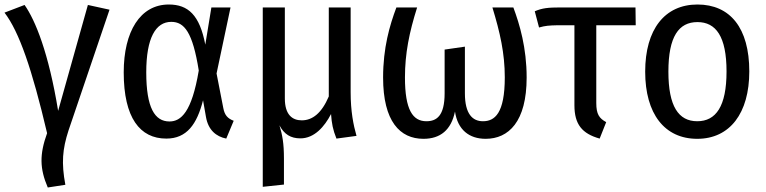

<svg xmlns="http://www.w3.org/2000/svg" viewBox="-23 -602 3398 852"><path d="M86 -580 -3 -546C62 -461 119 -296 186 -11C152 83 153 146 189 230L267 218C249 121 254 60 281 -23L463 -559L367 -580L235 -110C193 -367 134 -512 86 -580Z M726 -582C599 -582 526 -462 526 -281C526 -79 598 13 715 13C806 13 851 -51 878 -157L891 -83C901 -25 936 4 981 13L1014 -66C988 -76 974 -90 968 -122L938 -276L1000 -569H915L888 -404C863 -535 812 -582 726 -582ZM737 -505C795 -505 832 -459 859 -289C828 -104 780 -63 729 -63C664 -63 626 -123 626 -281C626 -434 668 -505 737 -505Z M1559 1C1545 -48 1533 -108 1533 -193V-569H1436V-174C1404 -99 1363 -68 1316 -68C1274 -68 1241 -93 1241 -165V-569H1143V227L1237 217V102C1237 33 1230 -3 1217 -46C1238 -6 1267 12 1310 12C1372 12 1417 -40 1446 -96C1449 -54 1454 -27 1470 13Z M2255 -569H2162C2196 -458 2217 -365 2217 -259C2217 -98 2172 -64 2120 -64C2074 -64 2040 -96 2040 -188V-395L1950 -382V-188C1950 -87 1914 -64 1869 -64C1809 -64 1774 -114 1774 -258C1774 -365 1793 -458 1828 -569H1736C1706 -489 1677 -390 1677 -258C1677 -63 1752 14 1856 14C1931 14 1979 -25 1996 -107C2008 -26 2059 14 2132 14C2234 14 2314 -62 2314 -258C2314 -390 2283 -494 2255 -569Z M2623 -145V-490H2798L2797 -569H2465C2408 -569 2383 -566 2350 -552L2369 -480C2398 -488 2411 -489 2453 -490H2526V-135C2526 -50 2560 -9 2638 13L2667 -60C2636 -77 2623 -95 2623 -145Z M3072 -582C2927 -582 2840 -472 2840 -284C2840 -97 2926 14 3071 14C3216 14 3302 -100 3302 -285C3302 -478 3217 -582 3072 -582ZM3072 -504C3154 -504 3201 -440 3201 -285C3201 -130 3154 -64 3071 -64C2988 -64 2943 -130 2943 -284C2943 -440 2989 -504 3072 -504Z"/></svg>

Font: Glow Sans SC Condensed Medium
Style: Regular
Weight: 600
Width: 3
Designer: Ryoko NISHIZUKA (kana, bopomofo & ideographs); Paul D. Hunt (Latin, Greek & Cyrillic); Sandoll Communications, Soo-young
Version: Version 0.93